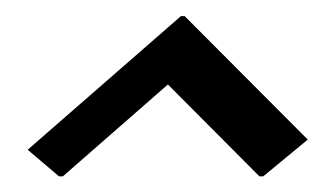

<svg xmlns="http://www.w3.org/2000/svg" viewBox="-20 -777 419 240"><path d="M206.1 -756.8H210.9L364.7 -602.5L309.1 -556.6H304.2L189.9 -671.4L58.6 -556.6H53.7L14.6 -589.8Z"/></svg>

Font: Gothica
Style: Book
Weight: 400
Designer: Wojciech Kalinowski "wmk69" (wmk69@o2.pl)
Foundry: Wojciech Kalinowski "wmk69" (wmk69@o2.pl)
Version: Version 2.1.0; 2021-05-14